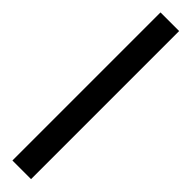

<svg xmlns="http://www.w3.org/2000/svg" viewBox="15 -102 430 430"><g transform="rotate(-45 229.5 112.5)"><path d="M-5 142V83H464V142Z"/></g></svg>

Font: Noto Serif Tibetan Medium
Style: Regular
Weight: 500
Designer: Monotype Design Team
Foundry: Monotype Imaging Inc.
Version: Version 2.103; ttfautohint (v1.8.4.7-5d5b)